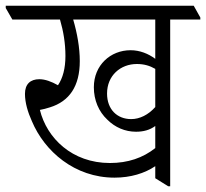

<svg xmlns="http://www.w3.org/2000/svg" viewBox="-50 -643 718 669"><path d="M349 -24C405 -24 454 -39 491 -64V-22L536 6H543V-575H648V-582L625 -623H-30V-615L-7 -575H159C171 -534 178 -492 178 -448C178 -405 169 -371 152 -346C129 -359 107 -367 87 -367C56 -367 37 -350 37 -316C37 -285 47 -252 61 -221C105 -116 210 -24 349 -24ZM424 -184C450 -184 472 -190 491 -204V-127C448 -93 396 -75 333 -75C201 -75 113 -162 89 -260C100 -262 112 -265 124 -269C192 -290 228 -343 228 -430C228 -477 219 -527 205 -575H491V-438C467 -456 437 -468 405 -468C335 -468 277 -416 277 -339C277 -294 294 -254 324 -226C351 -199 386 -184 424 -184ZM323 -317C323 -380 370 -420 427 -420C452 -420 472 -414 491 -403V-270C467 -243 437 -228 407 -228C358 -228 323 -262 323 -317Z"/></svg>

Font: Noto Serif Devanagari Condensed Light
Style: Regular
Weight: 300
Width: 3
Designer: Universal Thirst, Indian Type Foundry and the Monotype Design Team
Foundry: Monotype Imaging Inc.
Version: Version 2.004